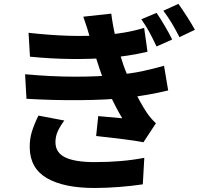

<svg xmlns="http://www.w3.org/2000/svg" viewBox="-20 -885 1040 975"><path d="M854.2 -684.2 775 -649Q753.8 -694 737 -724.5Q720.2 -755 697.6 -787.2L775.2 -819.6Q794.2 -791.8 817.4 -752.5Q840.6 -713.2 854.2 -684.2ZM969.8 -733.8 891.4 -696.2Q869.8 -738.4 851.8 -768.1Q833.8 -797.8 809.6 -830.6L886 -865.4Q904.8 -839.4 929.4 -801Q954 -762.6 969.8 -733.8ZM499.4 -706.2Q618.4 -714.8 712 -743.4L729 -622.2Q628.6 -598.8 526.8 -591Q442.8 -584.6 341.9 -585.5Q241 -586.4 132.2 -597.2L125 -718.4Q233 -706.4 325.2 -703.5Q417.4 -700.6 499.4 -706.2ZM570.6 -504.8Q643.8 -511.2 698.5 -522.6Q753.2 -534 813 -551L834 -425.8Q733.4 -401.2 619 -388Q523 -377.6 386.5 -376.4Q250 -375.2 114.4 -383.4L107.4 -508Q237.2 -496 355.8 -495.6Q474.4 -495.2 570.6 -504.8ZM403 -800.2 545 -815.8Q560.6 -692.8 607 -554Q625.8 -500.8 659.2 -431.7Q692.6 -362.6 725.8 -312.4Q745 -284 771.8 -259L708.4 -162.6Q670.6 -170.2 602.7 -178.7Q534.8 -187.2 468.2 -194.4L478.8 -295.4Q545.2 -290 600.6 -284.4Q532.4 -400.4 487 -531.4Q458.6 -615 439.8 -684Q425 -738 403 -800.2ZM261.6 -163Q261.6 -109.8 311.2 -85.8Q360.8 -61.8 460 -61.8Q601.6 -61.8 712.8 -83.6L705.2 51Q651.6 59.2 586.1 64.4Q520.6 69.6 460.2 69.6Q304.4 69.6 218.6 19.9Q132.8 -29.8 131 -134.4Q130.2 -178.4 141.6 -215.6Q153 -252.8 175.2 -298L306.6 -273Q285 -244 273.3 -218.2Q261.6 -192.4 261.6 -163Z"/></svg>

Font: 寒蝉端黑体 Light
Style: Regular
Weight: 300
Designer: ChillDuanSans {Warren2060}; 
Source Han Sans {Ryoko NISHIZUKA 西塚涼子 (kana, bopomofo & ideographs); Paul D. Hunt (Latin, G
Foundry: ChillType&Adobe
Version: Version 1.300;Glyphs 3.3 (3306)